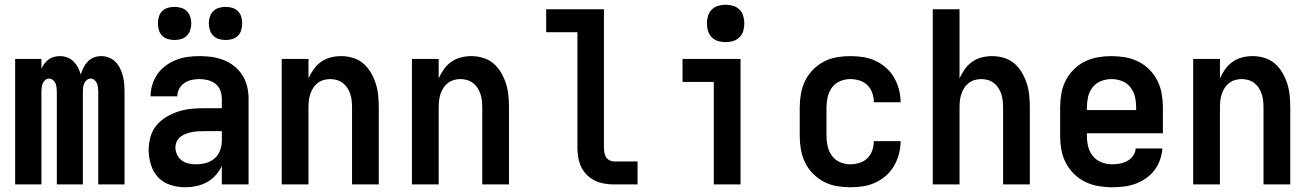

<svg xmlns="http://www.w3.org/2000/svg" viewBox="-20 -779 5540 811"><path d="M44 0V-530H155V-489Q160 -500 167.5 -510Q175 -520 185 -527.5Q195 -535 207.5 -538.5Q220 -542 232 -542Q249 -542 264 -536.5Q279 -531 290.5 -519.5Q302 -508 309.5 -494Q317 -480 321 -464Q326 -480 333 -494Q340 -508 351 -519.5Q362 -531 377 -536.5Q392 -542 408 -542Q425 -542 441 -535.5Q457 -529 468.5 -517Q480 -505 487.5 -489.5Q495 -474 499 -458Q503 -442 504.5 -425Q506 -408 506 -391V0H395V-391Q395 -400 394 -409Q393 -418 389.5 -426.5Q386 -435 379 -441Q372 -447 363 -447Q354 -447 346.5 -441Q339 -435 335.5 -426.5Q332 -418 331 -409Q330 -400 330 -391V0H220V-391Q220 -400 219 -409Q218 -418 214.5 -426.5Q211 -435 203.5 -441Q196 -447 187 -447Q178 -447 171 -441Q164 -435 160.5 -426.5Q157 -418 156 -409Q155 -400 155 -391V0Z M763 12Q731 12 700.5 2.5Q670 -7 648.5 -29.5Q627 -52 617.5 -83Q608 -114 608 -145Q608 -173 615.5 -200.5Q623 -228 641 -249.5Q659 -271 683.5 -285.5Q708 -300 735 -308.5Q762 -317 789.5 -319.5Q817 -322 845 -322H917V-362Q917 -380 910.5 -397Q904 -414 890 -425Q876 -436 858 -440.5Q840 -445 822 -445Q806 -445 789.5 -441.5Q773 -438 759 -428.5Q745 -419 737 -404Q729 -389 729 -372H616Q616 -398 623.5 -422Q631 -446 645.5 -466.5Q660 -487 680.5 -502Q701 -517 724 -526Q747 -535 772 -538.5Q797 -542 822 -542Q849 -542 874.5 -538.5Q900 -535 924.5 -525.5Q949 -516 969.5 -499.5Q990 -483 1004 -461Q1018 -439 1024 -413.5Q1030 -388 1030 -362V0H917V-78Q907 -57 891 -39Q875 -21 854 -9.5Q833 2 809.5 7Q786 12 763 12ZM808 -85Q829 -85 849.5 -90.5Q870 -96 886 -109.5Q902 -123 909.5 -143.5Q917 -164 917 -184V-225H845Q832 -225 819 -224.5Q806 -224 793 -221.5Q780 -219 767 -214.5Q754 -210 743.5 -202Q733 -194 727 -182Q721 -170 721 -156Q721 -140 728 -125.5Q735 -111 747.5 -101.5Q760 -92 776 -88.5Q792 -85 808 -85Z M933 -610Q919 -610 905 -614Q891 -618 881 -628Q871 -638 866.5 -652Q862 -666 862 -680Q862 -694 866.5 -708Q871 -722 881 -732Q891 -742 905 -746Q919 -750 933 -750Q947 -750 961 -746Q975 -742 985 -732Q995 -722 999 -708Q1003 -694 1003 -680Q1003 -666 999 -652Q995 -638 985 -628Q975 -618 961 -614Q947 -610 933 -610ZM717 -610Q703 -610 689 -614Q675 -618 665 -628Q655 -638 651 -652Q647 -666 647 -680Q647 -694 651 -708Q655 -722 665 -732Q675 -742 689 -746Q703 -750 717 -750Q731 -750 745 -746Q759 -742 769 -732Q779 -722 783.5 -708Q788 -694 788 -680Q788 -666 783.5 -652Q779 -638 769 -628Q759 -618 745 -614Q731 -610 717 -610Z M1170 0V-530H1283V-448Q1292 -468 1305 -486.5Q1318 -505 1336.5 -518Q1355 -531 1377 -536.5Q1399 -542 1421 -542Q1446 -542 1471 -534.5Q1496 -527 1515 -510.5Q1534 -494 1547 -471.5Q1560 -449 1567.5 -425Q1575 -401 1577.5 -375.5Q1580 -350 1580 -325V0H1467V-325Q1467 -339 1465.5 -353.5Q1464 -368 1459.5 -381.5Q1455 -395 1447.5 -407Q1440 -419 1428.5 -428Q1417 -437 1403 -441Q1389 -445 1375 -445Q1361 -445 1347 -441Q1333 -437 1321.5 -428Q1310 -419 1302.5 -407Q1295 -395 1290.5 -381.5Q1286 -368 1284.5 -353.5Q1283 -339 1283 -325V0Z M1720 0V-530H1833V-448Q1842 -468 1855 -486.5Q1868 -505 1886.5 -518Q1905 -531 1927 -536.5Q1949 -542 1971 -542Q1996 -542 2021 -534.5Q2046 -527 2065 -510.5Q2084 -494 2097 -471.5Q2110 -449 2117.5 -425Q2125 -401 2127.5 -375.5Q2130 -350 2130 -325V0H2017V-325Q2017 -339 2015.5 -353.5Q2014 -368 2009.5 -381.5Q2005 -395 1997.5 -407Q1990 -419 1978.5 -428Q1967 -437 1953 -441Q1939 -445 1925 -445Q1911 -445 1897 -441Q1883 -437 1871.5 -428Q1860 -419 1852.5 -407Q1845 -395 1840.5 -381.5Q1836 -368 1834.5 -353.5Q1833 -339 1833 -325V0Z M2673 0H2574Q2553 0 2532.5 -3.5Q2512 -7 2493 -16Q2474 -25 2459 -40Q2444 -55 2435 -74Q2426 -93 2422.5 -113.5Q2419 -134 2419 -155V-643H2287V-740H2531V-155Q2531 -145 2533 -134.5Q2535 -124 2540 -115.5Q2545 -107 2554.5 -102Q2564 -97 2574 -97H2673Z M2995 0V-433H2863V-530H3108V0ZM3045 -601Q3029 -601 3013.5 -605.5Q2998 -610 2986.5 -621.5Q2975 -633 2970.5 -648.5Q2966 -664 2966 -680Q2966 -696 2970.5 -711.5Q2975 -727 2986.5 -738.5Q2998 -750 3013.5 -754.5Q3029 -759 3045 -759Q3061 -759 3076.5 -754.5Q3092 -750 3103.5 -738.5Q3115 -727 3119.5 -711.5Q3124 -696 3124 -680Q3124 -664 3119.5 -648.5Q3115 -633 3103.5 -621.5Q3092 -610 3076.5 -605.5Q3061 -601 3045 -601Z M3571 12Q3543 12 3514 7Q3485 2 3459.5 -11.5Q3434 -25 3413.5 -46Q3393 -67 3380.5 -93Q3368 -119 3363 -147.5Q3358 -176 3358 -205V-325Q3358 -354 3363 -382.5Q3368 -411 3380.5 -437Q3393 -463 3413.5 -484Q3434 -505 3459.5 -518.5Q3485 -532 3514 -537Q3543 -542 3571 -542Q3599 -542 3625.5 -538Q3652 -534 3677 -522.5Q3702 -511 3722.5 -493Q3743 -475 3756.5 -451.5Q3770 -428 3777 -401.5Q3784 -375 3784 -348V-347H3671Q3671 -367 3664.5 -386Q3658 -405 3644 -419Q3630 -433 3610.5 -439Q3591 -445 3571 -445Q3549 -445 3528 -436Q3507 -427 3494 -409Q3481 -391 3476 -369Q3471 -347 3471 -325V-205Q3471 -183 3476 -161Q3481 -139 3494 -121Q3507 -103 3528 -94Q3549 -85 3571 -85Q3591 -85 3610.5 -91Q3630 -97 3644 -111Q3658 -125 3664.5 -144Q3671 -163 3671 -183H3784V-182Q3784 -155 3777 -128.5Q3770 -102 3756.5 -78.5Q3743 -55 3722.5 -37Q3702 -19 3677 -7.5Q3652 4 3625.5 8Q3599 12 3571 12Z M3920 0V-740H4033V-448Q4042 -468 4055 -486.5Q4068 -505 4086.5 -518Q4105 -531 4127 -536.5Q4149 -542 4171 -542Q4196 -542 4221 -534.5Q4246 -527 4265 -510.5Q4284 -494 4297 -471.5Q4310 -449 4317.5 -425Q4325 -401 4327.5 -375.5Q4330 -350 4330 -325V0H4217V-325Q4217 -339 4215.5 -353.5Q4214 -368 4209.5 -381.5Q4205 -395 4197.5 -407Q4190 -419 4178.5 -428Q4167 -437 4153 -441Q4139 -445 4125 -445Q4111 -445 4097 -441Q4083 -437 4071.5 -428Q4060 -419 4052.5 -407Q4045 -395 4040.5 -381.5Q4036 -368 4034.5 -353.5Q4033 -339 4033 -325V0Z M4677 12Q4648 12 4619 7Q4590 2 4563.5 -11Q4537 -24 4516 -45Q4495 -66 4481.5 -92Q4468 -118 4463 -147Q4458 -176 4458 -205V-325Q4458 -354 4463 -383Q4468 -412 4481 -438Q4494 -464 4515 -485Q4536 -506 4562 -519Q4588 -532 4617 -537Q4646 -542 4675 -542Q4704 -542 4733 -537Q4762 -532 4788 -519Q4814 -506 4835 -485Q4856 -464 4869 -438Q4882 -412 4887 -383Q4892 -354 4892 -325V-216H4571V-205Q4571 -182 4576.5 -159.5Q4582 -137 4596.5 -119.5Q4611 -102 4632.5 -93.5Q4654 -85 4677 -85Q4694 -85 4710.5 -88Q4727 -91 4741.5 -99Q4756 -107 4766 -121Q4776 -135 4777 -152H4890Q4888 -127 4879.5 -103Q4871 -79 4856 -59.5Q4841 -40 4820 -25.5Q4799 -11 4775.5 -2.5Q4752 6 4727 9Q4702 12 4677 12ZM4571 -314H4779V-325Q4779 -348 4774 -370Q4769 -392 4755 -410Q4741 -428 4719.5 -436.5Q4698 -445 4675 -445Q4652 -445 4630.5 -436.5Q4609 -428 4595 -410Q4581 -392 4576 -370Q4571 -348 4571 -325Z M5020 0V-530H5133V-448Q5142 -468 5155 -486.5Q5168 -505 5186.5 -518Q5205 -531 5227 -536.5Q5249 -542 5271 -542Q5296 -542 5321 -534.5Q5346 -527 5365 -510.5Q5384 -494 5397 -471.5Q5410 -449 5417.5 -425Q5425 -401 5427.5 -375.5Q5430 -350 5430 -325V0H5317V-325Q5317 -339 5315.5 -353.5Q5314 -368 5309.5 -381.5Q5305 -395 5297.5 -407Q5290 -419 5278.5 -428Q5267 -437 5253 -441Q5239 -445 5225 -445Q5211 -445 5197 -441Q5183 -437 5171.5 -428Q5160 -419 5152.5 -407Q5145 -395 5140.5 -381.5Q5136 -368 5134.5 -353.5Q5133 -339 5133 -325V0Z"/></svg>

Font: Lode Term
Style: Bold
Weight: 700
Monospace: yes
Designer: Belleve Invis
Foundry: Belleve Invis
Version: Version 29.2.0